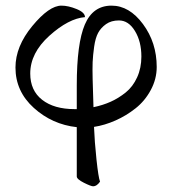

<svg xmlns="http://www.w3.org/2000/svg" viewBox="-20 -442 615 685"><path d="M315.4 10.7Q317.4 62.5 324.2 127Q331.1 191.4 336.9 206.1Q325.2 222.7 312.5 222.7Q304.7 222.7 279.3 210Q253.9 197.3 253.9 187.5V11.7Q166 2 100.6 -57.1Q35.2 -116.2 35.2 -201.2Q35.2 -276.4 95.2 -349.1Q155.3 -421.9 199.2 -421.9Q223.6 -421.9 253.4 -409.7Q283.2 -397.5 283.2 -380.9Q224.6 -376 156.2 -314.5Q87.9 -252.9 87.9 -179.7Q87.9 -119.1 130.4 -85.9Q172.9 -52.7 246.1 -52.7Q250 -52.7 253.9 -52.7V-137.7Q253.9 -287.1 282.7 -354.5Q311.5 -421.9 377.9 -421.9Q441.4 -421.9 490.2 -356Q539.1 -290 539.1 -203.1Q539.1 -160.2 518.1 -121.1Q497.1 -82 463.9 -55.7Q430.7 -29.3 392.1 -12.2Q353.5 4.9 315.4 10.7ZM313.5 -59.6Q346.7 -66.4 375 -79.1Q403.3 -91.8 428.7 -112.3Q454.1 -132.8 469.2 -166Q484.4 -199.2 484.4 -240.2Q484.4 -293.9 461.4 -331.5Q438.5 -369.1 404.3 -369.1Q377 -369.1 358.4 -356Q339.8 -342.8 330.1 -324.7Q320.3 -306.6 315.9 -275.4Q311.5 -244.1 310.5 -220.2Q309.6 -196.3 310.5 -160.2Q310.5 -158.2 313.5 -59.6Z"/></svg>

Font: Crimson Text
Style: Roman
Weight: 400
Version: Version 0.13